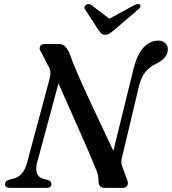

<svg xmlns="http://www.w3.org/2000/svg" viewBox="-20 -914 837 934"><path d="M160 -121Q152.5 -90.5 159.8 -70.8Q167 -51 193.5 -43L212.5 -38.5Q230 -33 230 -18.5Q230 0 205.5 0H30Q4.5 0 4.5 -18.5Q4.5 -34 26 -40L47.5 -45.5Q69.5 -51 86.8 -71Q104 -91 112 -124L221 -529.5Q232.5 -570 213 -596L181 -659.5Q169.5 -672.5 174 -686.2Q178.5 -700 198 -700H263.5Q284 -700 294.5 -690.2Q305 -680.5 315.5 -661Q334.5 -607.5 361.8 -545.5Q389 -483.5 419 -419Q449 -354.5 478.2 -293.2Q507.5 -232 531.5 -180L631.5 -587Q649 -653 680 -684.8Q711 -716.5 749 -716.5Q770 -716.5 783.5 -704.8Q797 -693 796.5 -672.5Q796 -632.5 741 -604.5Q707.5 -588.5 687.8 -564.5Q668 -540.5 657 -499L574 -150.5Q570 -137 570 -126.2Q570 -115.5 576 -100.5L598.5 -39Q606 -22.5 599.2 -11.2Q592.5 0 575.5 0H491Q458.5 0 459 -35.5Q459 -52 455.8 -65.5Q452.5 -79 444 -97Q431.5 -129 411.2 -176Q391 -223 366.2 -278.8Q341.5 -334.5 315.2 -393.5Q289 -452.5 264.5 -508.5ZM533.5 -766.5Q521.5 -756.5 512.2 -750.8Q503 -745 491.5 -745Q479.5 -745 473.2 -750.8Q467 -756.5 460 -766.5L394 -868Q389 -875 391.5 -881.2Q394 -887.5 399 -891Q411.5 -898.5 425.5 -888.5L512 -823L632.5 -888.5Q653 -898.5 661 -891Q664.5 -887.5 663 -881.2Q661.5 -875 652.5 -868Z"/></svg>

Font: Fraunces 9pt S000
Style: Italic
Weight: 400
Italic angle: -16°
Version: Version 1.000; ttfautohint (v1.8.3)